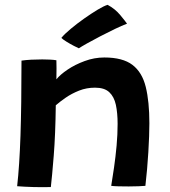

<svg xmlns="http://www.w3.org/2000/svg" viewBox="-20 -768 705 795"><path d="M190.5 6.5Q177 7 158 7Q139 7 119 6.5Q102.5 6 81.2 5Q60 4 51 3Q60.5 -80.5 64.8 -206Q69 -331.5 69 -517Q86 -519.5 108.8 -520.8Q131.5 -522 155 -522Q171 -522 186.5 -521.2Q202 -520.5 213.5 -518.5Q214 -511.5 214 -485.2Q214 -459 213.5 -439.5Q228.5 -458.5 259.5 -479.5Q290.5 -500.5 330.5 -515.2Q370.5 -530 412 -530Q488 -530 528.2 -499.5Q568.5 -469 583.5 -408.2Q598.5 -347.5 598.5 -257.5Q598.5 -208 594.2 -137.8Q590 -67.5 582 1.5Q572.5 2.5 553.5 3.2Q534.5 4 513 4Q491 4 470.8 3.5Q450.5 3 440.5 1.5Q446 -31 452.2 -74.5Q458.5 -118 462.8 -165Q467 -212 467 -255Q467 -300 459.8 -333.8Q452.5 -367.5 432.5 -386.2Q412.5 -405 373.5 -405Q338.5 -405 307.5 -392.8Q276.5 -380.5 252 -363.5Q227.5 -346.5 211 -332Q209.5 -210.5 202.5 -123.2Q195.5 -36 190.5 6.5ZM425.5 -748Q456.5 -731.5 478 -705.5Q499.5 -679.5 506 -670Q485 -662 455.2 -647.8Q425.5 -633.5 394.8 -617.5Q364 -601.5 340 -588Q316 -574.5 306.5 -568Q301.5 -570 286 -578Q270.5 -586 255.2 -595.5Q240 -605 234 -611Q247 -627 272.8 -648.5Q298.5 -670 328.2 -691Q358 -712 384.2 -727.8Q410.5 -743.5 425.5 -748Z"/></svg>

Font: Grandstander SemiBold
Style: Regular
Weight: 600
Designer: Tyler Finck
Foundry: Etcetera Type Co
Version: Version 1.200; ttfautohint (v1.8.3)